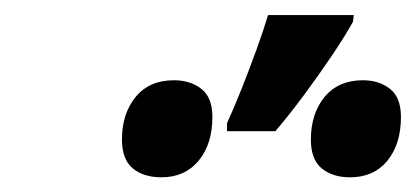

<svg xmlns="http://www.w3.org/2000/svg" viewBox="-20 -858 555 256"><path d="M282.7 -683.1V-693.8Q291 -711.9 301.8 -738.8Q312.5 -765.6 322.3 -792.7Q332 -819.8 337.4 -837.9H451.7L450.7 -829.1Q439.9 -809.6 422.1 -783.2Q404.3 -756.8 384.5 -730.2Q364.7 -703.6 347.2 -683.1ZM195.3 -621.6Q171.4 -621.6 157 -633.5Q142.6 -645.5 142.6 -671.9Q142.6 -706.5 160.9 -728.8Q179.2 -751 211.9 -751Q233.9 -751 248.5 -739.5Q263.2 -728 263.2 -702.1Q263.2 -666 244.9 -643.8Q226.6 -621.6 195.3 -621.6ZM446.8 -621.6Q423.3 -621.6 408.9 -633.5Q394.5 -645.5 394.5 -671.9Q394.5 -706.5 412.8 -728.8Q431.2 -751 463.9 -751Q485.4 -751 500 -739.5Q514.6 -728 514.6 -702.1Q514.6 -666 496.6 -643.8Q478.5 -621.6 446.8 -621.6Z"/></svg>

Font: Open Sans SemiCondensed
Style: Bold Italic
Weight: 700
Width: 4
Italic angle: -12°
Designer: Monotype Design Team
Foundry: Monotype Imaging Inc.
Version: Version 3.003